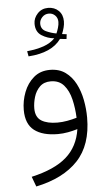

<svg xmlns="http://www.w3.org/2000/svg" viewBox="-60 -683 550 980"><g transform="rotate(-5 215.0 -192.5)"><path d="M304.7 -477.1Q294.9 -478 287.6 -478.8Q280.3 -479.5 271.5 -480.5Q223.6 -413.6 104 -405.8L99.1 -432.6Q149.9 -438 185.1 -450.4Q220.2 -462.9 242.7 -486.3Q208.5 -489.3 178.7 -508.1Q148.9 -526.9 148.9 -568.8Q148.9 -597.7 170.2 -620.6Q191.4 -643.6 224.1 -643.6Q257.3 -643.6 278.3 -623Q299.3 -602.5 299.3 -568.4Q299.3 -552.7 294.9 -536.4Q290.5 -520 284.2 -504.4Q289.6 -503.4 295.2 -502.9Q300.8 -502.4 307.6 -501.5ZM255.9 -509.8Q261.2 -521.5 266.1 -537.8Q271 -554.2 271 -567.9Q271 -588.4 257.8 -601.3Q244.6 -614.3 226.1 -614.3Q205.1 -614.3 191.4 -599.4Q177.7 -584.5 177.7 -566.9Q177.7 -538.1 203.1 -526.4Q228.5 -514.6 255.9 -509.8ZM374.5 -68.8Q374.5 71.8 300 150.9Q225.6 230 85.4 259.3L66.4 208Q185.1 181.2 245.8 127.9Q306.6 74.7 319.8 -14.2Q297.4 -7.3 271 -2.4Q244.6 2.4 219.2 2.4Q141.1 2.4 98.4 -30.3Q55.7 -63 55.7 -135.3Q55.7 -182.1 72.8 -226.3Q89.8 -270.5 123.3 -299.1Q156.7 -327.6 206.1 -327.6Q252.9 -327.6 285.2 -304.4Q317.4 -281.2 337.2 -243.2Q356.9 -205.1 365.7 -159.4Q374.5 -113.8 374.5 -68.8ZM221.7 -56.2Q246.6 -56.2 272 -60.8Q297.4 -65.4 320.8 -72.3Q318.8 -121.6 308.1 -166.7Q297.4 -211.9 272.7 -240.5Q248 -269 205.1 -269Q169.9 -269 148.9 -248Q127.9 -227.1 118.9 -196.8Q109.9 -166.5 109.9 -138.2Q109.9 -93.3 139.9 -74.7Q169.9 -56.2 221.7 -56.2Z"/></g></svg>

Font: Vazirmatn RD UI ExtraLight
Style: Regular
Weight: 200
Designer: Saber Rastikerdar
Foundry: Saber Rastikerdar
Version: Version 33.003